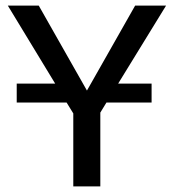

<svg xmlns="http://www.w3.org/2000/svg" viewBox="-20 -669 624 689"><path d="M40 -301V-369H178L8 -649H119L292 -344L465 -649H576L404 -369H524V-301H362L340 -265V0H243V-262L219 -301Z"/></svg>

Font: Play
Style: Regular
Weight: 400
Designer: Jonas Hecksher
Foundry: Jonas Hecksher, Playtypeª, e-types AS
Version: Version 1.002